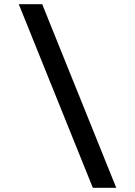

<svg xmlns="http://www.w3.org/2000/svg" viewBox="-20 -690 640 910"><path d="M180 -670H69L420 200H531Z"/></svg>

Font: LT Wave Mono Medium
Style: Regular
Weight: 500
Designer: Daniel Lyons
Version: Version 2.5 (Glyphs App)